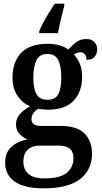

<svg xmlns="http://www.w3.org/2000/svg" viewBox="-20 -786 554 1043"><path d="M218 237Q112 237 60 200.5Q8 164 8 97Q8 42 43.5 10.5Q79 -21 130 -28Q107 -38 87 -57.5Q67 -77 67 -111Q67 -142 87.5 -165.5Q108 -189 143 -209Q101 -226 74.5 -266.5Q48 -307 48 -363Q48 -450 95 -499Q142 -548 240 -548Q275 -548 303.5 -539.5Q332 -531 351 -517Q368 -536 391.5 -555Q415 -574 449 -574Q478 -574 493 -557.5Q508 -541 508 -518Q508 -496 495 -478.5Q482 -461 450 -461Q450 -479 441 -490.5Q432 -502 418 -502Q406 -502 397.5 -498.5Q389 -495 382 -490Q401 -469 413.5 -440Q426 -411 426 -367Q426 -289 380.5 -239.5Q335 -190 240 -190Q229 -190 212.5 -191.5Q196 -193 188 -195Q174 -188 162.5 -173Q151 -158 151 -138Q151 -102 203 -102H309Q399 -102 439.5 -60.5Q480 -19 480 48Q480 136 415.5 186.5Q351 237 218 237ZM238 -244Q281 -244 297 -275Q313 -306 313 -365Q313 -426 296.5 -459.5Q280 -493 237 -493Q195 -493 178 -458.5Q161 -424 161 -364Q161 -306 178 -275Q195 -244 238 -244ZM220 183Q307 183 343 152.5Q379 122 379 74Q379 37 358.5 21Q338 5 298 5H196Q175 5 154.5 12.5Q134 20 120.5 39Q107 58 107 93Q107 134 134.5 158.5Q162 183 220 183ZM193 -616Q201 -637 215.5 -664Q230 -691 246.5 -718Q263 -745 278 -766H329V-753Q320 -722 310.5 -681Q301 -640 295 -606H193Z"/></svg>

Font: Noto Serif Hebrew SemiCondensed SemiBold
Style: Regular
Weight: 600
Width: 4
Designer: Monotype Design Team
Foundry: Monotype Imaging Inc.
Version: Version 2.004; ttfautohint (v1.8.4.7-5d5b)